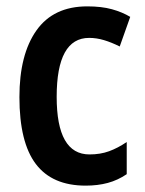

<svg xmlns="http://www.w3.org/2000/svg" viewBox="-20 -573 455 603"><path d="M249 10Q144 10 92.5 -58Q41 -126 41 -268Q41 -402 94.5 -477.5Q148 -553 254 -553Q299 -553 331.5 -544Q364 -535 389 -520L356 -427Q330 -440 306.5 -447Q283 -454 260 -454Q158 -454 158 -269Q158 -88 261 -88Q295 -88 322.5 -98Q350 -108 378 -127V-26Q350 -7 318.5 1.5Q287 10 249 10Z"/></svg>

Font: Noto Sans Kannada Condensed SemiBold
Style: Regular
Weight: 600
Width: 3
Designer: Jelle Bosma - Monotype Design Team
Foundry: Monotype Imaging Inc.
Version: Version 2.005; ttfautohint (v1.8.4.7-5d5b)